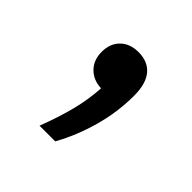

<svg xmlns="http://www.w3.org/2000/svg" viewBox="-86 -182 416 416"><g transform="rotate(45 122.0 26.0)"><path d="M180 -32.5Q180 17.5 166.2 66.8Q152.5 116 129 158H81Q98 113.5 107 77.5Q116 41.5 118 6.5Q93.5 5.5 78.2 -10Q63 -25.5 63 -50.5Q63 -76 78.5 -91.2Q94 -106.5 120 -106.5Q149 -106.5 164.5 -88Q180 -69.5 180 -32.5Z"/></g></svg>

Font: Encode Sans Semi Expanded
Style: Regular
Weight: 400
Width: 6
Designer: Multiple Designers
Foundry: Impallari Type
Version: Version 2.000